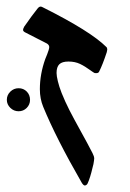

<svg xmlns="http://www.w3.org/2000/svg" viewBox="-20 -548 398 590"><path d="M102.5 -273.9Q102.5 -320.3 119.1 -366.7L125 -381.3Q127.4 -387.7 129.4 -393.8Q131.3 -399.9 131.3 -403.3Q131.3 -409.7 124.5 -414.1L59.6 -447.3Q50.8 -451.2 50.8 -456.1Q50.8 -459 54.2 -465.8Q78.6 -501 95.2 -521.5Q100.1 -527.8 105 -527.8Q107.9 -527.8 112.8 -524.9Q258.3 -452.1 307.1 -403.3Q309.6 -400.9 309.6 -395.5Q309.6 -393.1 308.1 -387.7Q295.4 -349.1 284.7 -328.1Q282.7 -323.2 275.4 -323.2Q270 -323.2 268.6 -324.7Q265.6 -326.2 262.9 -328.4Q260.3 -330.6 257.8 -332Q241.2 -344.2 225.8 -351.6Q210.4 -358.9 190.4 -358.9Q170.9 -358.9 162.4 -350.6Q153.8 -342.3 153.8 -323.7Q153.8 -314.9 157.7 -298.6Q161.6 -282.2 169.4 -262.2Q180.2 -235.4 193.1 -210Q206.1 -184.6 228 -145Q249 -107.4 264.2 -77.6Q269.5 -67.4 269.5 -61Q269.5 -57.1 267.1 -43.5L264.6 -33.7Q257.3 -2 249.5 15.1Q248 18.6 245.4 20.3Q242.7 22 240.7 22Q236.3 22 231 13.2Q152.3 -123.5 112.8 -219.7Q102.5 -244.6 102.5 -273.9ZM37.1 -206.1Q22.5 -206.1 11.7 -216.6Q1 -227.1 1 -241.2Q1 -255.9 11.7 -266.4Q22.5 -276.9 37.1 -276.9Q52.2 -276.9 62.3 -266.6Q72.3 -256.3 72.3 -241.2Q72.3 -226.6 62 -216.3Q51.8 -206.1 37.1 -206.1Z"/></svg>

Font: David Libre
Style: Regular
Weight: 400
Version: Version 1.000